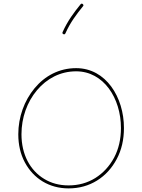

<svg xmlns="http://www.w3.org/2000/svg" viewBox="-20 -1044 785 1065"><path d="M360.4 1C418.9 1 471.7 -13.7 518.1 -42.5C564.5 -71.3 600.6 -111.3 627.4 -161.6C654.3 -211.9 667.5 -269.5 667.5 -334C667.5 -503.9 568.4 -666 402.3 -666C308.6 -666 229 -623.5 171.9 -554.7C114.7 -485.8 81.5 -395 81.5 -299.3C81.5 -240.2 93.8 -188.5 117.7 -143.6C166 -53.2 252.9 1 360.4 1ZM360.4 -15.6C310.1 -15.6 265.1 -27.3 225.6 -51.3C147 -98.6 99.1 -186.5 99.1 -299.3C99.1 -391.6 130.4 -478.5 185.1 -543.5C239.7 -608.4 314.5 -648.4 402.3 -648.4C554.7 -648.4 650.9 -499.5 650.9 -334C650.9 -272 638.2 -217.3 612.8 -169.4C586.9 -121.6 552.2 -84 508.8 -56.6C464.8 -29.3 415.5 -15.6 360.4 -15.6ZM439 -1021.5C437 -1022.9 435.1 -1023.9 433.6 -1023.9C431.2 -1023.9 429.2 -1022.5 426.8 -1020C390.1 -974.6 356 -929.7 327.1 -865.7C326.7 -864.3 326.2 -862.8 326.2 -861.3C326.2 -858.4 328.1 -856 331.5 -854.5C333 -854 334.5 -853.5 335.9 -853.5C338.9 -853.5 341.3 -855.5 342.8 -858.9C370.6 -920.9 403.8 -963.9 440.4 -1009.3C441.9 -1011.2 442.9 -1013.2 442.9 -1014.6C442.9 -1017.1 441.4 -1019 439 -1021.5Z"/></svg>

Font: Mikhak Thin
Style: Regular
Weight: 100
Designer: Amin Abedi
Version: Version 3.2